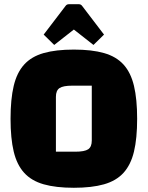

<svg xmlns="http://www.w3.org/2000/svg" viewBox="-20 -875 700 910"><path d="M30 -312Q30 -405 45 -468Q60 -531 94.5 -569Q129 -607 187 -623.5Q245 -640 330 -640Q415 -640 473 -623.5Q531 -607 565.5 -569Q600 -531 615 -468Q630 -405 630 -312Q630 -219 615 -156.5Q600 -94 565.5 -56Q531 -18 473 -1.5Q415 15 330 15Q245 15 187 -1.5Q129 -18 94.5 -56Q60 -94 45 -156.5Q30 -219 30 -312ZM245 -156H336Q381 -156 398 -167.5Q415 -179 415 -209V-469H323Q279 -469 262 -457.5Q245 -446 245 -416ZM237 -662 187 -711 290 -846Q296 -855 306 -855H354Q364 -855 370 -846L473 -711L423 -662L330 -735Z"/></svg>

Font: Changa ExtraLight ExtraBold
Style: Regular
Weight: 800
Version: Version 3.002; ttfautohint (v1.8.2)